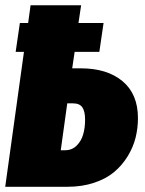

<svg xmlns="http://www.w3.org/2000/svg" viewBox="-20 -716 555 736"><path d="M289.1 -454.1Q390.6 -454.1 449.7 -404.8Q508.8 -355.5 508.8 -263.2Q508.8 -225.1 499.8 -188.5Q490.7 -151.9 469.7 -117.4Q448.7 -83 418.2 -57.1Q387.7 -31.2 341.3 -15.6Q294.9 0 238.8 0H0L71.8 -517.1H40L56.2 -627.9H87.9L97.2 -695.8H291L280.8 -627.9H377L360.8 -517.1H266.1L256.8 -454.1ZM230 -140.1Q255.9 -140.1 273.7 -157.7Q291.5 -175.3 298.8 -200.7Q306.2 -226.1 306.2 -256.8Q306.2 -289.1 295.7 -304.4Q285.2 -319.8 259.8 -319.8H237.8L212.9 -140.1Z"/></svg>

Font: Fira Sans Compressed Heavy
Style: Italic
Weight: 900
Width: 3
Italic angle: -8°
Designer: Carrois Corporate & Edenspiekermann AG
Foundry: Carrois Corporate GbR & Edenspiekermann AG
Version: Version 4.203;PS 004.203;hotconv 1.0.88;makeotf.lib2.5.64775